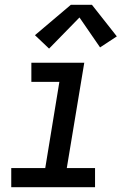

<svg xmlns="http://www.w3.org/2000/svg" viewBox="-20 -782 540 802"><path d="M27 0V-80H169L228 -440H111V-520H332L259 -80H377V0ZM185 -579 126 -635 276 -762H364L468 -630L398 -584L312 -709Z"/></svg>

Font: Iosevka SS04 Medium Oblique
Style: Regular
Weight: 500
Italic angle: -9°
Monospace: yes
Designer: Belleve Invis
Foundry: Belleve Invis
Version: Version 19.0.0; ttfautohint (v1.8.4)